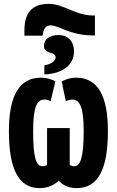

<svg xmlns="http://www.w3.org/2000/svg" viewBox="-20 -961 603 991"><path d="M106 -804V-777H200C204 -813 216 -830 242 -830C283 -830 342 -778 462 -778H470V-881H462C369 -881 308 -941 233 -941C163 -941 106 -913 106 -804ZM209 -624V-577C302 -580 362 -626 362 -695C362 -746 333 -780 282 -780C234 -780 207 -758 207 -723C207 -680 267 -697 267 -665C267 -649 248 -630 209 -624ZM185 10C230 10 264 -9 283 -29C300 -9 329 10 376 10C484 10 537 -84 537 -284C537 -469 483 -560 373 -560C342 -560 319 -551 298 -541L320 -438C330 -444 342 -447 353 -447C392 -447 412 -408 412 -284C412 -145 394 -103 363 -103C356 -103 347 -106 340 -109V-300H223V-109C216 -106 208 -103 199 -103C166 -103 151 -149 151 -284C151 -408 170 -447 209 -447C221 -447 232 -444 241 -438L266 -541C245 -552 221 -560 191 -560C80 -560 26 -468 26 -284C26 -88 76 10 185 10Z"/></svg>

Font: Noto Sans Mono SemiCondensed ExtraBold
Style: Regular
Weight: 800
Width: 4
Designer: Monotype Design Team
Foundry: Monotype Imaging Inc.
Version: Version 2.014